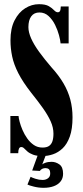

<svg xmlns="http://www.w3.org/2000/svg" viewBox="-20 -731 394 916"><path d="M184 13.5Q155 13.5 138 7Q121 0.5 111.2 -8Q101.5 -16.5 95.2 -23Q89 -29.5 81.5 -29.5Q67 -29.5 67 0H29.5V-177.5H68.5Q69 -167.5 73.8 -149.5Q78.5 -131.5 87.5 -110.5Q96.5 -89.5 110 -70.5Q123.5 -51.5 141.5 -39.2Q159.5 -27 183 -27Q202 -27 213.2 -34.2Q224.5 -41.5 229.8 -56.2Q235 -71 235 -93.5Q235 -122.5 221.8 -152Q208.5 -181.5 184.8 -215Q161 -248.5 128.5 -289Q89 -339.5 67.5 -381.5Q46 -423.5 38 -461.8Q30 -500 30 -538.5Q30 -595.5 49.5 -633.8Q69 -672 100 -691.5Q131 -711 166 -711Q197 -711 213 -701.5Q229 -692 238 -682.2Q247 -672.5 256 -672.5Q262.5 -672.5 266 -678Q269.5 -683.5 270 -700H307.5V-524H269Q268 -538.5 261.5 -563Q255 -587.5 242.8 -612.2Q230.5 -637 212 -654.2Q193.5 -671.5 168 -671.5Q142.5 -671.5 129 -653Q115.5 -634.5 115.5 -601.5Q115.5 -577 128.8 -547.2Q142 -517.5 166.8 -483.5Q191.5 -449.5 224.5 -411Q261 -371 283 -333.2Q305 -295.5 315.5 -255.8Q326 -216 326 -171Q326 -115.5 313 -79.5Q300 -43.5 279 -23.5Q258 -3.5 233 5Q208 13.5 184 13.5ZM188 165Q164 165 141.2 159.2Q118.5 153.5 111 149.5L126 112.5Q131.5 116 149 121.8Q166.5 127.5 183 127.5Q198.5 127.5 209 119.5Q219.5 111.5 219.5 97.5Q219.5 81.5 213.2 76.2Q207 71 197 71Q189 71 182 74.2Q175 77.5 170 84.5L133.5 82.5L163.5 0H202L181.5 53.5Q183.5 50.5 196 45.8Q208.5 41 226 41Q246 41 263.5 53.5Q281 66 281 98Q281 119.5 269.2 134.5Q257.5 149.5 236.8 157.2Q216 165 188 165Z"/></svg>

Font: Imbue Thin 10pt ExtraBold
Style: Regular
Weight: 800
Version: Version 1.102